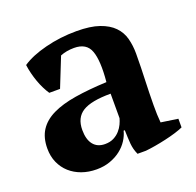

<svg xmlns="http://www.w3.org/2000/svg" viewBox="-92 -565 685 672"><g transform="rotate(-20 250.0 -228.5)"><path d="M422.9 -132.3Q422.9 -112.3 423.3 -97.7Q423.8 -83 425.3 -66.9L488.3 -57.6V-25.4Q476.6 -20 458.3 -14.4Q439.9 -8.8 419.4 -4.2Q398.9 0.5 378.7 3.9Q358.4 7.3 343.3 8.8H312Q307.1 -2 304.4 -12.2Q301.8 -22.5 300.8 -32.7Q299.8 -43.5 299.3 -56.2Q298.8 -68.8 298.3 -84H293.9Q289.6 -66.4 278.6 -49.3Q267.6 -32.2 250.5 -18.8Q233.4 -5.4 210.4 2.9Q187.5 11.2 159.7 11.2Q129.9 11.2 104.7 2.2Q79.6 -6.8 61 -23.4Q42.5 -40 32 -63.5Q21.5 -86.9 21.5 -116.2Q21.5 -156.7 39.1 -183.8Q56.6 -210.9 91.3 -227.8Q126 -244.6 177 -252.9Q228 -261.2 295.4 -264.2Q302.7 -342.8 289.1 -378.9Q275.9 -415.5 229.5 -415.5Q201.2 -415.5 178.2 -406.2L134.8 -297.4H94.7Q87.4 -308.1 80.3 -322.3Q73.2 -336.4 67.6 -352.1Q62 -367.7 57.9 -384.3Q53.7 -400.9 51.8 -416.5Q85.4 -439.5 141.1 -453.6Q196.8 -467.8 257.3 -467.8Q309.1 -467.8 342 -456.3Q375 -444.8 394 -425.3Q413.1 -405.8 420.2 -379.2Q427.2 -352.5 427.2 -322.8Q427.2 -294.9 426.5 -270.5Q425.8 -246.1 425 -223.1Q424.3 -200.2 423.6 -178Q422.9 -155.8 422.9 -132.3ZM217.3 -62Q236.3 -62 250 -69.1Q263.7 -76.2 272.9 -86.7Q282.2 -97.2 287.6 -108.9Q293 -120.6 295.4 -129.9V-221.2Q222.7 -221.2 190.7 -201.2Q158.7 -181.2 158.7 -135.3Q158.7 -100.1 173.8 -81.1Q189 -62 217.3 -62Z"/></g></svg>

Font: PT Astra Serif
Style: Bold
Weight: 700
Designer: A.Korolkova, I. Chaeva
Foundry: ParaType Ltd
Version: Version 1.002